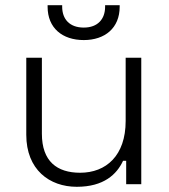

<svg xmlns="http://www.w3.org/2000/svg" viewBox="-20 -708 651 738"><path d="M275 10C379 10 429 -38 453 -90H465V0H523V-486H463V-243C463 -110 388 -44 288 -44C199 -44 141 -88 141 -194V-486H81V-190C81 -56 170 10 275 10ZM163 -682C163 -600 220 -554 302 -554C383 -554 440 -600 440 -682V-688H384V-682C384 -635 356 -602 302 -602C247 -602 219 -635 219 -682V-688H163Z"/></svg>

Font: Meta Space Light
Style: Regular
Weight: 300
Designer: Meta Pool / Florian Karsten
Foundry: Meta Pool / Florian Karsten
Version: Version 2.000;Glyphs 3.1.1 (3137)